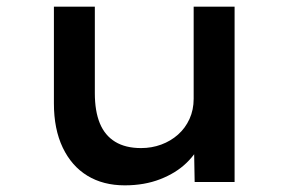

<svg xmlns="http://www.w3.org/2000/svg" viewBox="-20 -547 869 577"><path d="M355 10Q290 10 242.5 -19Q195 -48 168.5 -103.5Q142 -159 142 -236V-527H265V-267Q265 -213 280 -176.5Q295 -140 326 -121Q357 -102 404 -102Q436 -102 464.5 -112.5Q493 -123 515 -142.5Q537 -162 549.5 -189.5Q562 -217 562 -250V-527H685V0H565L563 -110L585 -122Q572 -88 540.5 -57.5Q509 -27 461.5 -8.5Q414 10 355 10Z"/></svg>

Font: Lexend Giga Medium
Style: Regular
Weight: 500
Designer: Bonnie Shaver-Troup, Thomas Jockin
Foundry: Lexend
Version: Version 1.007